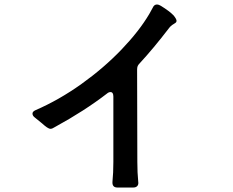

<svg xmlns="http://www.w3.org/2000/svg" viewBox="-20 -808 1040 857"><path d="M768 -715Q768 -710 764.5 -707Q761 -704 758 -702.5Q755 -701 754 -700Q742 -693 734 -682Q665 -592 604 -526Q597 -519 594.5 -513Q592 -507 592 -497L593 -85Q593 -37 597 3Q599 15 593 22Q587 29 575 29H537H504Q480 29 482 3Q486 -36 486 -85V-167V-377Q486 -397 473 -397Q465 -397 457 -390Q357 -313 227 -242Q213 -233 206 -233Q199 -233 189.5 -239.5Q180 -246 168 -257L136 -283Q125 -291 125 -301Q125 -310 138 -316Q244 -362 344 -433.5Q444 -505 522.5 -587Q601 -669 646 -745Q653 -757 662 -774Q668 -788 681 -788Q688 -788 698 -782Q737 -758 755 -739Q768 -723 768 -715Z"/></svg>

Font: Shippori Gochic B2 Bold
Style: Regular
Weight: 700
Designer: FONTDASU
Foundry: FONTDASU / Google Inc. / but / Adobe
Version: Version 1.130